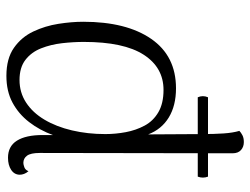

<svg xmlns="http://www.w3.org/2000/svg" viewBox="-111 -658 782 600"><g transform="rotate(90 280.0 -358.0)"><path d="M284 -617H532Q538 -601 532 -585H284Q277 -601 284 -617ZM217 13Q163 13 129.5 -10.5Q96 -34 78.5 -71Q61 -108 54.5 -149.5Q48 -191 48 -227Q48 -362 101.5 -439.5Q155 -517 256 -517Q310 -517 347 -494.5Q384 -472 400 -430L399 -597Q399 -636 397 -665.5Q395 -695 389 -715Q394 -720 402.5 -724.5Q411 -729 424 -729Q439 -729 449 -720Q459 -711 459 -694L458 -91Q458 -63 466.5 -51.5Q475 -40 489 -40Q494 -40 502.5 -43Q511 -46 515 -56Q521 -49 523.5 -42Q526 -35 526 -29Q526 -12 511 -2Q496 8 473 8Q437 8 419.5 -20Q402 -48 402 -100V-205L424 -224Q418 -176 402.5 -133.5Q387 -91 361.5 -58Q336 -25 300.5 -6Q265 13 217 13ZM230 -28Q269 -28 300.5 -48.5Q332 -69 354 -106Q376 -143 387.5 -192Q399 -241 399 -296Q399 -328 393 -360Q387 -392 372.5 -419Q358 -446 330.5 -462Q303 -478 261 -478Q191 -478 151 -416Q111 -354 111 -229Q111 -196 115 -161Q119 -126 131 -95.5Q143 -65 167 -46.5Q191 -28 230 -28Z"/></g></svg>

Font: Arima Light
Style: Regular
Weight: 300
Designer: Joana Correia and Natanael Gama
Foundry: NDISCOVER
Version: Version 1.101;gftools[0.9.23]